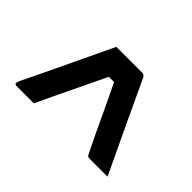

<svg xmlns="http://www.w3.org/2000/svg" viewBox="-77 -934 754 754"><g transform="rotate(45 300.0 -557.0)"><path d="M220 -750Q256 -750 291.5 -750Q327 -750 362 -750Q369 -750 373.5 -747Q378 -744 381 -737Q406 -684 427 -638.5Q448 -593 468 -551Q488 -509 509.5 -463.5Q531 -418 556 -365Q532 -365 507 -365Q482 -365 457 -365Q451 -365 447.5 -366.5Q444 -368 441 -375Q420 -417 404 -451Q388 -485 373.5 -516Q359 -547 342.5 -581.5Q326 -616 305 -659L328 -646H257L293 -668Q270 -620 251.5 -581.5Q233 -543 217 -509.5Q201 -476 184 -441Q167 -406 148 -364H51Q48 -364 46 -365Q44 -366 43 -367.5Q42 -369 42 -372Q42 -375 43.5 -379Q45 -383 50 -394Q58 -410 76 -447.5Q94 -485 118 -535.5Q142 -586 168.5 -641.5Q195 -697 220 -750Z"/></g></svg>

Font: Recursive Medium
Style: Regular
Weight: 500
Version: Version 1.085